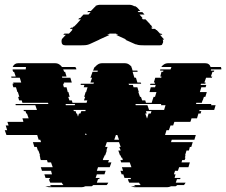

<svg xmlns="http://www.w3.org/2000/svg" viewBox="-37 -785 948 805"><path d="M891 -494H848Q848 -493 847.5 -492Q847 -491 847 -489H861V-488L860 -484H854L847 -464H853L851 -459H827L820 -439H825L824 -434H806L804 -429H828L825 -419H807L801 -399H830L824 -379H818L813 -364H812L809 -354H786L785 -349H849L848 -344H867L861 -324H800L798 -319H807L804 -309H795L789 -289H766L763 -279L761 -274H694L689 -259H678L671 -239H661L655 -219H784L778 -199H683L680 -189H771L765 -169H759L755 -154H745L739 -134H741L738 -124H741L737 -114H727L724 -104H759L753 -84H714L709 -69H697L692 -54H699L695 -39H720L718 -34H705L702 -25Q701 -24 701 -22.5Q701 -21 700 -19H741Q738 -13 734 -9H706Q702 -5 699 -4H680Q672 0 663 0H529Q525 0 520.5 -1.5Q516 -3 512 -4H532Q529 -5 525 -9H553Q549 -13 546 -19H505L502 -25L499 -34H512L511 -39H485L480 -54H473L468 -69H479L474 -84H514L507 -104H471L468 -114H478L475 -124H472L468 -134H466L459 -154H469L463 -169H469L462 -189H411L404 -169H414L409 -154H411L404 -134H402L398 -124H397L394 -114H420L416 -104H430L423 -84H374L369 -69H406L401 -54H369L364 -39H381L379 -34H374L371 -25Q370 -24 370 -22.5Q370 -21 369 -19H417Q414 -13 410 -9H354Q351 -6 347 -4H321Q313 0 304 0H170Q166 0 161.5 -1.5Q157 -3 153 -4H179Q175 -6 172 -9H229Q227 -11 225 -13.5Q223 -16 222 -19H174L171 -25L168 -34H173L171 -39H154L149 -54H181L177 -69H139L134 -84H184L177 -104H163L160 -114H134L131 -124H132L129 -134H131L124 -154H122L117 -169H107L101 -189H135L132 -199H125L119 -219H-10L-17 -239H-7L-13 -259H-1L-6 -274H61L60 -279L57 -289H83L76 -309H73L70 -319H63L62 -324H118L111 -344H29L28 -349H166L164 -354H57L54 -364H43L39 -379H44L38 -399H36L30 -419H19L16 -429H17L15 -434H20L18 -439H52L46 -459H11L10 -464H29L22 -484H18L17 -488V-489H16V-494H71V-496Q71 -501 72 -504H16Q23 -520 39 -520H193Q204 -520 211.5 -515Q219 -510 223 -504H279Q282 -500 283 -496V-494H228L232 -484H236L242 -464H223L224 -459H258L264 -439H231L232 -434H227L229 -429H228L231 -419H242L247 -399H250L255 -379H249L254 -364H264L267 -354H326L329 -364H315L320 -379H316L322 -399H324L330 -419H314L317 -429H301L302 -434H355L357 -439H342L349 -459H342L344 -464L351 -484H372L373 -489H353L355 -494H356V-496Q357 -500 360 -504H361Q366 -510 373.5 -515Q381 -520 392 -520H485Q496 -520 503.5 -515Q511 -510 515 -504H514L517 -496L518 -494H517L519 -489H539L540 -484H519L525 -464L527 -459H533L539 -439H553L555 -434H502L504 -429H520L523 -419H539L545 -399H543L550 -379H554L559 -364H572L575 -354H599L602 -364L607 -379H613L619 -399H590L595 -419H613L616 -429H592L594 -434H612L613 -439H608L614 -459H639L640 -464H635L640 -484H647L648 -489H634L635 -494H678L679 -496Q679 -498 680 -500Q681 -502 682 -504H639Q643 -510 650.5 -515Q658 -520 669 -520H823Q841 -520 846 -504H889Q890 -502 890.5 -500Q891 -498 891 -496ZM238 -349 239 -344H276L278 -349ZM657 -344H638L639 -349H531L532 -344H581L588 -324H651ZM280 -319 283 -309H286L290 -296L294 -309H300L304 -319H321L322 -324H271L273 -319ZM595 -309 598 -319H575L578 -309H572L579 -289H580L586 -309ZM323 -227 320 -219H326ZM462 -199 455 -219H449L442 -199ZM645 -619Q647 -615 647 -611Q647 -604 642 -599H644Q641 -595 633 -595H567Q559 -595 550.5 -595.5Q542 -596 534 -599H532L525 -602L487 -619H493L449 -639H459L449 -644H423L412 -639H423L379 -619H380L343 -602L336 -599Q328 -596 319.5 -595.5Q311 -595 303 -595H237Q229 -595 225 -599Q221 -603 221 -611Q221 -617 222 -619Q222 -621 225 -624L239 -639H228L233 -644H252L266 -659H264L268 -664H256L261 -669H267L272 -674H274L284 -684L302 -704H291L295 -709H299L313 -724H334L343 -734H328L333 -739H344L351 -746Q355 -751 358.5 -754Q362 -757 365 -759H361Q372 -765 384 -765H504Q516 -765 526 -759H530Q534 -757 537.5 -754Q541 -751 545 -746L551 -739H540L544 -734H560L569 -724H548L561 -709H557L562 -704H573L592 -684H591L601 -674H598L603 -669H596L601 -664H613L618 -659H620L634 -644H639L644 -639H634L647 -624Q649 -623 651 -619Z"/></svg>

Font: Rubik Glitch
Style: Regular
Weight: 400
Designer: Hubert and Fischer, NaN
Foundry: Hubert and Fischer, NaN
Version: Version 2.200